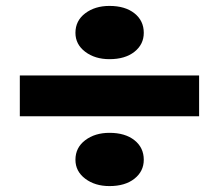

<svg xmlns="http://www.w3.org/2000/svg" viewBox="-20 -635 740 649"><path d="M350 -6Q301 -6 268 -31Q235 -56 235 -95Q235 -136 268 -161Q301 -186 350 -186Q403 -186 434.5 -161Q466 -136 466 -95Q466 -56 434.5 -31Q403 -6 350 -6ZM350 -435Q301 -435 268 -460Q235 -485 235 -524Q235 -565 268 -590Q301 -615 350 -615Q403 -615 434.5 -590Q466 -565 466 -524Q466 -485 434.5 -460Q403 -435 350 -435ZM653 -380V-242H47V-380Z"/></svg>

Font: BioRhyme SemiExpanded ExtraBold
Style: Regular
Weight: 800
Width: 6
Designer: Aoife Mooney
Foundry: Aoife Mooney Type
Version: Version 1.600;gftools[0.9.33]